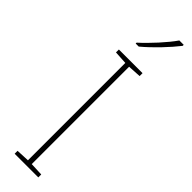

<svg xmlns="http://www.w3.org/2000/svg" viewBox="-323 -941 930 930"><g transform="rotate(45 141.5 -476.0)"><path d="M267 -945V-952H237C208 -909 143 -838 98 -798V-792H119C172 -836 232 -900 267 -945ZM223 0V-20L155 -23V-690L223 -694V-714H61V-694L129 -690V-23L61 -20V0Z"/></g></svg>

Font: Noto Sans Sinhala Thin
Style: Regular
Weight: 100
Designer: Jelle Bosma - Monotype Design Team
Foundry: Monotype Imaging Inc.
Version: Version 2.006